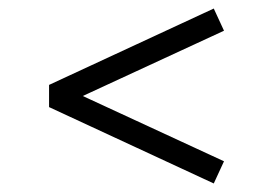

<svg xmlns="http://www.w3.org/2000/svg" viewBox="-20 -463 640 450"><path d="M481 -443 505 -391 174 -238 505 -85 481 -33 95 -212V-264Z"/></svg>

Font: Joan
Style: Regular
Weight: 400
Designer: Paolo Biagini
Version: Version 1.001; ttfautohint (v1.8.4.7-5d5b);gftools[0.9.30]